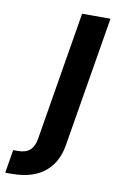

<svg xmlns="http://www.w3.org/2000/svg" viewBox="-186 -590 528 842"><g transform="rotate(10 78.0 -168.5)"><path d="M109.9 -541H236.3L140.6 35.2Q131.8 91.8 104 129.4Q76.2 167 32 185.5Q-12.2 204.1 -71.3 204.1H-101.1L-84 100.6H-63.5Q-27.8 100.6 -9 83.5Q9.8 66.4 15.1 31.7Z"/></g></svg>

Font: Inter 17pt SemiBold
Style: Italic
Weight: 600
Italic angle: -9.3988°
Version: Version 4.001;git-66647c0bb